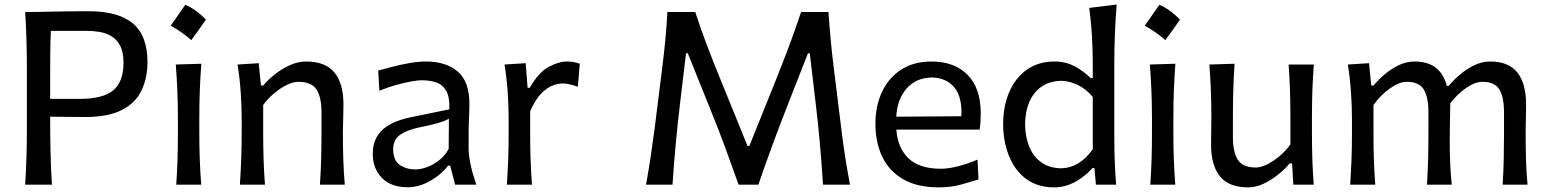

<svg xmlns="http://www.w3.org/2000/svg" viewBox="-20 -809 6781 841"><path d="M90.3 0Q94.2 -62.5 95.9 -120.8Q97.7 -179.2 97.7 -249.5V-503.9Q97.7 -575.2 95.9 -634Q94.2 -692.9 90.3 -756.3Q139.6 -756.3 209.5 -758.1Q279.3 -759.8 368.7 -759.8Q498.5 -759.8 562.3 -706.1Q626 -652.3 626 -537.6Q626 -468.3 600.3 -413.6Q574.7 -358.9 514.6 -327.6Q454.6 -296.4 351.1 -296.4Q315.4 -296.4 273.2 -297.1Q231 -297.9 199.7 -297.9Q199.7 -218.3 201.2 -145.5Q202.6 -72.8 207.5 0ZM202.6 -673.8Q200.7 -628.9 200.2 -584.2Q199.7 -539.6 199.7 -488.3V-376H331.1Q430.2 -376 475.6 -413.1Q521 -450.2 521 -534.7Q521 -581.1 506.3 -608.9Q491.7 -636.7 467.8 -650.6Q443.8 -664.6 416 -669.2Q388.2 -673.8 361.8 -673.8Z M791.5 -787.9Q833.3 -771.8 882.2 -723.4Q866.6 -700.9 850.8 -678.6Q835 -656.3 817.8 -633.2Q776.9 -669.7 727.5 -696.6Q744.2 -720.2 759.8 -742.2Q775.3 -764.3 791.5 -787.9ZM752 0Q755.9 -58.1 757.6 -112.3Q759.3 -166.5 759.3 -231.9V-284.7Q759.3 -356 756.8 -412.4Q754.4 -468.8 750 -526.4L861.8 -529.8Q857.4 -470.7 855.2 -414.1Q853 -357.4 853 -284.7V-231.9Q853 -166.5 855 -112.3Q856.9 -58.1 861.3 0Z M1030.8 0Q1034.7 -58.1 1036.6 -112.3Q1038.6 -166.5 1038.6 -231.9V-284.7Q1038.6 -342.8 1034.4 -404.3Q1030.3 -465.8 1020.5 -526.4L1113.3 -532.2L1123 -434.6H1133.3Q1153.3 -459 1183.6 -483.2Q1213.9 -507.3 1249.5 -523.4Q1285.2 -539.6 1320.8 -539.6Q1405.3 -539.6 1444.8 -491.5Q1484.4 -443.4 1484.4 -351.1Q1484.4 -316.9 1483.2 -286.4Q1481.9 -255.9 1481.9 -231.9Q1481.9 -166.5 1483.6 -112.3Q1485.4 -58.1 1490.2 0H1381.3Q1385.3 -58.1 1386.7 -111.8Q1388.2 -165.5 1388.2 -227.5V-317.4Q1388.2 -383.8 1366.2 -417.2Q1344.2 -450.7 1287.1 -450.7Q1264.6 -450.7 1236.3 -437Q1208 -423.3 1180.7 -400.4Q1153.3 -377.4 1132.8 -349.1V-227.5Q1132.8 -165.5 1134.5 -111.8Q1136.2 -58.1 1140.6 0Z M1766.6 11.2Q1691.9 11.2 1652.3 -30.3Q1612.8 -71.8 1612.8 -134.3Q1612.8 -177.7 1628.9 -206.5Q1645 -235.4 1670.7 -252.9Q1696.3 -270.5 1725.1 -280.5Q1753.9 -290.5 1779.3 -295.4L1948.2 -330.1Q1950.2 -383.8 1934.6 -411.1Q1918.9 -438.5 1890.6 -448Q1862.3 -457.5 1825.7 -457.5Q1811.5 -457.5 1782.2 -452.4Q1752.9 -447.3 1716.1 -437Q1679.2 -426.8 1641.6 -411.6L1636.7 -500Q1661.6 -506.8 1697.3 -516.1Q1732.9 -525.4 1772 -532.5Q1811 -539.6 1846.2 -539.6Q1933.6 -539.6 1984.9 -495.6Q2036.1 -451.7 2036.1 -354Q2036.1 -330.1 2034.4 -293.7Q2032.7 -257.3 2032.7 -224.1V-162.6Q2032.7 -127 2041.5 -86.7Q2050.3 -46.4 2066.4 0H1973.6L1951.7 -83.5H1942.9Q1911.6 -43 1863 -15.9Q1814.5 11.2 1766.6 11.2ZM1800.8 -66.9Q1822.3 -66.9 1849.6 -76.7Q1877 -86.4 1902.8 -106.4Q1928.7 -126.5 1945.3 -156.7L1946.3 -288.6Q1938 -284.2 1924.8 -278.8Q1911.6 -273.4 1886 -266.6Q1860.4 -259.8 1814.9 -250.5Q1770 -241.7 1736.1 -220.9Q1702.1 -200.2 1702.1 -154.8Q1702.1 -107.4 1730.5 -87.2Q1758.8 -66.9 1800.8 -66.9Z M2200.2 0Q2204.1 -58.1 2206.1 -112.3Q2208 -166.5 2208 -231.9V-284.7Q2208 -342.8 2203.9 -404.3Q2199.7 -465.8 2189.9 -526.4L2282.7 -532.2L2291 -424.3H2300.3Q2339.4 -492.7 2383.5 -516.1Q2427.7 -539.6 2461.9 -539.6Q2476.1 -539.6 2491 -537.4Q2505.9 -535.2 2519.5 -529.8L2511.2 -429.2Q2494.6 -435.1 2477.1 -439.2Q2459.5 -443.4 2445.3 -443.4Q2427.2 -443.4 2403.1 -435.3Q2378.9 -427.2 2352.5 -401.4Q2326.2 -375.5 2302.2 -321.8V-227.5Q2302.2 -165.5 2304 -111.8Q2305.7 -58.1 2310.1 0Z M2809.6 0Q2820.8 -60.5 2829.8 -120.8Q2838.9 -181.2 2848.1 -251.5L2879.4 -501.5Q2888.2 -571.3 2894 -631.1Q2899.9 -690.9 2903.3 -756.3H3025.4Q3051.3 -676.8 3079.3 -603.5Q3107.4 -530.3 3137.2 -457.5L3254.4 -169.4H3262.2L3377.9 -457Q3407.2 -530.3 3434.8 -603.3Q3462.4 -676.3 3488.8 -756.3H3608.9Q3613.3 -691.9 3618.9 -631.6Q3624.5 -571.3 3633.3 -501.5L3664.6 -249Q3672.9 -180.2 3682.1 -121.3Q3691.4 -62.5 3703.1 0H3585Q3572.3 -197.8 3553.2 -353.5L3526.9 -575.7H3519L3425.3 -336.4Q3391.1 -249.5 3359.4 -162.6Q3327.6 -75.7 3301.8 0H3215.3Q3189.9 -71.8 3157 -161.4Q3124 -251 3089.4 -335.4L2992.7 -575.7H2984.9L2958.5 -354Q2949.2 -276.4 2940.7 -187.5Q2932.1 -98.6 2925.8 0Z M4092.3 11.7Q3997.1 11.7 3935.5 -24.2Q3874 -60.1 3844.2 -122.8Q3814.5 -185.5 3814.5 -266.1Q3814.5 -345.7 3843.8 -407.5Q3873 -469.2 3928 -504.4Q3982.9 -539.6 4059.6 -539.6Q4160.2 -539.6 4218 -481.4Q4275.9 -423.3 4275.9 -312Q4275.9 -272.5 4271 -241.2H3906.2Q3911.6 -161.6 3959.2 -115.7Q4006.8 -69.8 4102.1 -69.8Q4133.8 -69.8 4177 -80.8Q4220.2 -91.8 4261.7 -109.9L4266.1 -22.9Q4234.9 -13.2 4190.2 -0.7Q4145.5 11.7 4092.3 11.7ZM4190.9 -299.8Q4195.3 -381.3 4161.4 -424.6Q4127.4 -467.8 4061 -469.7Q3991.7 -467.8 3950.9 -421.1Q3910.2 -374.5 3905.8 -297.9Z M4597.7 11.7Q4522.9 11.7 4473.1 -26.6Q4423.3 -64.9 4398.7 -127.9Q4374 -190.9 4374 -264.6Q4374 -342.8 4400.4 -405Q4426.8 -467.3 4477.3 -503.4Q4527.8 -539.6 4599.6 -539.6Q4648.9 -539.6 4689 -517.6Q4729 -495.6 4757.3 -466.8H4766.6V-523.9Q4766.6 -590.3 4762.9 -652.3Q4759.3 -714.4 4751 -774.4L4871.1 -789.1Q4866.2 -725.1 4863.5 -659.7Q4860.8 -594.2 4860.8 -523.9V-231.9Q4860.8 -166.5 4862.5 -112.3Q4864.3 -58.1 4868.7 0H4780.3L4773.9 -72.8H4765.6Q4687 11.7 4597.7 11.7ZM4627.4 -71.8Q4708.5 -73.2 4766.6 -155.3V-384.3Q4737.3 -419.4 4700.4 -437Q4663.6 -454.6 4628.9 -455.1Q4575.2 -453.6 4540 -428Q4504.9 -402.3 4487.5 -359.6Q4470.2 -316.9 4470.2 -264.2Q4470.2 -214.4 4486.6 -170.9Q4502.9 -127.4 4537.8 -100.3Q4572.8 -73.2 4627.4 -71.8Z M5058.1 -787.9Q5099.9 -771.8 5148.8 -723.4Q5133.2 -700.9 5117.4 -678.6Q5101.6 -656.3 5084.4 -633.2Q5043.6 -669.7 4994.1 -696.6Q5010.8 -720.2 5026.4 -742.2Q5041.9 -764.3 5058.1 -787.9ZM5018.6 0Q5022.5 -58.1 5024.2 -112.3Q5025.9 -166.5 5025.9 -231.9V-284.7Q5025.9 -356 5023.4 -412.4Q5021 -468.8 5016.6 -526.4L5128.4 -529.8Q5124 -470.7 5121.8 -414.1Q5119.6 -357.4 5119.6 -284.7V-231.9Q5119.6 -166.5 5121.6 -112.3Q5123.5 -58.1 5127.9 0Z M5447.3 11.7Q5363.3 11.7 5324 -36.1Q5284.7 -84 5284.7 -176.3Q5284.7 -210.9 5285.4 -236.8Q5286.1 -262.7 5286.1 -288.1Q5286.1 -357.4 5283.9 -413.1Q5281.7 -468.8 5277.3 -526.4L5387.7 -529.8Q5383.8 -472.2 5382.1 -416.3Q5380.4 -360.4 5380.4 -298.3V-209Q5380.4 -142.6 5402.1 -108.9Q5423.8 -75.2 5481 -75.2Q5502 -75.2 5529.5 -88.6Q5557.1 -102.1 5584.7 -125.2Q5612.3 -148.4 5632.3 -176.8V-298.3Q5632.3 -360.4 5630.4 -414.6Q5628.4 -468.8 5624.5 -526.4H5734.9Q5730.5 -468.8 5728.5 -413.1Q5726.6 -357.4 5726.6 -288.1V-231.9Q5726.6 -166.5 5728.3 -112.3Q5730 -58.1 5734.4 0H5645L5639.6 -93.3H5629.4Q5609.4 -69.3 5579.3 -44.9Q5549.3 -20.5 5515.1 -4.4Q5481 11.7 5447.3 11.7Z M6562 0Q6565.4 -58.1 6566.7 -111.8Q6567.9 -165.5 6567.9 -227.5V-317.4Q6567.9 -383.8 6547.6 -417.2Q6527.3 -450.7 6473.6 -450.7Q6441.4 -450.7 6402.1 -423.8Q6362.8 -397 6332.5 -356.4Q6332 -322.3 6331.1 -274.4Q6330.1 -226.6 6330.1 -191.9Q6330.1 -140.1 6332 -94.5Q6334 -48.8 6338.9 0H6230.5Q6233.9 -58.1 6235.4 -111.8Q6236.8 -165.5 6236.8 -227.5V-317.4Q6236.8 -383.8 6216.3 -417.2Q6195.8 -450.7 6141.6 -450.7Q6108.4 -450.7 6067.4 -421.1Q6026.4 -391.6 5996.1 -349.1V-227.5Q5996.1 -165.5 5997.8 -111.8Q5999.5 -58.1 6003.9 0H5894Q5897.9 -58.1 5899.9 -112.3Q5901.9 -166.5 5901.9 -231.9V-284.7Q5901.9 -342.8 5897.7 -404.3Q5893.6 -465.8 5883.8 -526.4L5976.6 -532.2L5986.3 -434.6H5996.6Q6016.6 -459 6044.9 -483.2Q6073.2 -507.3 6106.9 -523.4Q6140.6 -539.6 6176.3 -539.6Q6290 -539.6 6317.4 -432.6H6325.2Q6347.2 -459 6376.2 -483.4Q6405.3 -507.8 6438.7 -523.7Q6472.2 -539.6 6507.8 -539.6Q6587.9 -539.6 6626.2 -491.5Q6664.6 -443.4 6664.6 -351.1Q6664.6 -316.9 6663.6 -286.4Q6662.6 -255.9 6662.6 -231.9Q6662.6 -166.5 6664.1 -112.3Q6665.5 -58.1 6670.9 0Z"/></svg>

Font: Pinar Medium
Style: Regular
Weight: 500
Designer: Amin Abedi
Version: Version 3.000